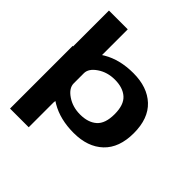

<svg xmlns="http://www.w3.org/2000/svg" viewBox="-251 -972 1358 1358"><g transform="rotate(45 428.0 -292.5)"><path d="M60.5 200H247.5V-426.5H60.5ZM65 0H242L253 -97V-785H65ZM500.5 4Q640.5 4 721.8 -73Q803 -150 803 -296Q803 -442.5 721.8 -518.5Q640.5 -594.5 500.5 -594.5Q365.5 -594.5 269.2 -537.8Q173 -481 173 -431.5L253 -346Q253 -393 309.5 -431.2Q366 -469.5 440.5 -469.5Q520.5 -469.5 566.2 -429Q612 -388.5 612 -295Q612 -201 566.2 -160.8Q520.5 -120.5 440.5 -120.5Q366 -120.5 309.5 -158.8Q253 -197 253 -245L173 -158.5Q173 -109 269.2 -52.5Q365.5 4 500.5 4Z"/></g></svg>

Font: Anybody Expanded
Style: Bold
Weight: 700
Width: 7
Designer: Tyler Finck
Foundry: Etcetera Type Company
Version: Version 1.113;gftools[0.9.25]